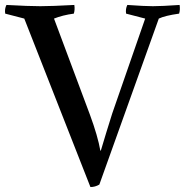

<svg xmlns="http://www.w3.org/2000/svg" viewBox="-35 -725 746 775"><path d="M606 -650 366 20Q349 30 330 30L63 -650L-14 -670Q-17 -689 -9 -705Q81 -700 128 -700Q173 -700 265 -705Q268 -686 263 -670Q218 -664 183 -650L328 -262Q360 -175 370 -117H372Q393 -188 418 -267L551 -650L474 -670Q471 -689 479 -705Q549 -700 582 -700Q617 -700 690 -705Q693 -686 688 -670Q631 -662 606 -650Z"/></svg>

Font: Alike
Style: Regular
Weight: 400
Designer: Cyreal (www.cyreal.org)
Foundry: Cyreal (www.cyreal.org)
Version: Version 1.212